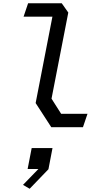

<svg xmlns="http://www.w3.org/2000/svg" viewBox="-20 -785 660 1185"><path d="M296.5 0H492L520 -82.5H357.5L298 -176L401.5 -707.5L361 -765H153.5L125.5 -682H303.5L200 -149ZM122 356 163 380 279 259.5 304 129H175.5L150.5 258H217Z"/></svg>

Font: Monaspace Krypton
Style: Italic
Weight: 400
Italic angle: -11°
Designer: Riley Cran & the Lettermatic Team
Foundry: Lettermatic
Version: Version 1.101 (Monaspace Krypton)